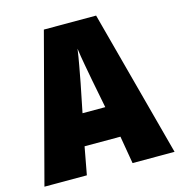

<svg xmlns="http://www.w3.org/2000/svg" viewBox="-106 -810 848 905"><g transform="rotate(-15 317.5 -358.0)"><path d="M374 -288H263L291 -427Q298 -465 306 -508Q314 -551 319 -588Q324 -550 332 -507Q340 -464 347 -426ZM430 0H635L444 -716H189L0 0H207L232 -135H407Z"/></g></svg>

Font: Noto Sans Display SemiCondensed Black
Style: Regular
Weight: 900
Width: 4
Designer: Monotype Design Team
Foundry: Monotype Imaging Inc.
Version: Version 1.900